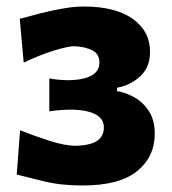

<svg xmlns="http://www.w3.org/2000/svg" viewBox="-20 -900 530 593"><path d="M234.9 -327.1Q167 -327.1 115.7 -340.1Q64.5 -353 31.7 -360.8L42 -497.6Q84.5 -481 132.3 -465.3Q180.2 -449.7 215.8 -449.7Q262.2 -451.7 281.5 -466.1Q300.8 -480.5 300.8 -506.3Q300.8 -557.6 205.6 -561.5Q168.9 -561.5 132.3 -556.2V-657.7Q161.1 -652.3 195.8 -652.3Q287.1 -655.3 287.1 -707.5Q287.1 -732.4 266.4 -743.9Q245.6 -755.4 210 -757.3Q189.9 -757.3 145.3 -743.4Q100.6 -729.5 53.2 -706.5L41 -841.8Q65.4 -848.6 100.3 -857.7Q135.3 -866.7 171.9 -873.3Q208.5 -879.9 238.3 -879.9Q336.4 -879.9 389.9 -841.8Q443.4 -803.7 443.4 -739.7Q443.4 -692.9 413.8 -665Q384.3 -637.2 341.3 -628.9V-618.7Q370.6 -613.8 397.2 -598.1Q423.8 -582.5 440.9 -555.2Q458 -527.8 458 -486.8Q458 -416 403.6 -371.6Q349.1 -327.1 234.9 -327.1Z"/></svg>

Font: Pinar-FD ExtraBold
Style: Regular
Weight: 800
Designer: Amin Abedi
Version: Version 3.000